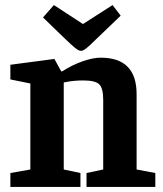

<svg xmlns="http://www.w3.org/2000/svg" viewBox="-20 -739 643 759"><path d="M21 0V-55L100 -69V-409L21 -425V-483L195 -506L222 -457H226Q265 -482 306 -496.5Q347 -511 378 -511Q449 -511 484.5 -475Q520 -439 520 -367V-69L594 -55V0H322V-55L388 -69V-344Q388 -390 372.5 -405.5Q357 -421 309 -421Q293 -421 274.5 -419.5Q256 -418 232 -413V-69L298 -55V0ZM300 -538Q291 -538 277 -549.5Q263 -561 241 -582L150 -670L193 -719L308 -644L425 -719L457 -677L358 -582Q337 -561 323 -549.5Q309 -538 300 -538Z"/></svg>

Font: Faustina Light
Style: Bold
Weight: 700
Version: Version 1.200